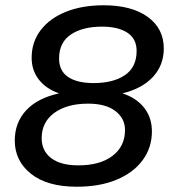

<svg xmlns="http://www.w3.org/2000/svg" viewBox="-20 -698 652 728"><path d="M271 10Q159 10 97.5 -39Q36 -88 36 -165Q36 -233 79 -279.5Q122 -326 204 -344Q155 -361 127.5 -396Q100 -431 100 -479Q100 -539 134.5 -584Q169 -629 230.5 -653.5Q292 -678 373 -678Q479 -678 540 -634Q601 -590 601 -514Q601 -451 560 -406.5Q519 -362 444 -344Q497 -327 526.5 -289.5Q556 -252 556 -200Q556 -139 521.5 -91.5Q487 -44 423 -17Q359 10 271 10ZM277 -71Q359 -71 406.5 -107Q454 -143 454 -205Q454 -249 417.5 -277Q381 -305 314 -305Q234 -305 186 -270Q138 -235 138 -174Q138 -126 174 -98.5Q210 -71 277 -71ZM335 -383Q409 -383 453.5 -413Q498 -443 498 -505Q498 -551 463 -574Q428 -597 367 -597Q293 -597 248.5 -567Q204 -537 204 -476Q204 -429 238.5 -406Q273 -383 335 -383Z"/></svg>

Font: Gantari Medium
Style: Italic
Weight: 500
Italic angle: -10°
Designer: Anugrah Pasau
Foundry: Lafontype
Version: Version 1.000